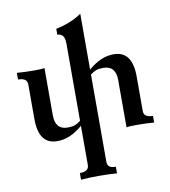

<svg xmlns="http://www.w3.org/2000/svg" viewBox="-109 -871 1106 1247"><g transform="rotate(-10 444.5 -248.0)"><path d="M560.5 283.2Q514.6 278.8 441.4 278.8Q371.6 278.8 323.2 283.2V239.3Q383.3 239.3 383.3 196.8V-61.5Q339.4 -24.4 299.1 -7.3Q258.8 9.8 215.8 9.8Q93.3 9.8 93.3 -157.2V-386.2Q93.3 -428.7 33.2 -428.7V-472.7Q79.6 -468.3 154.3 -468.3Q199.2 -468.3 215.3 -472.7V-160.6Q215.3 -65.4 297.9 -65.4Q327.1 -65.4 345.5 -72.3Q363.8 -79.1 383.3 -94.7V-606.4Q383.3 -670.9 335 -670.9V-710Q434.1 -730 505.4 -779.3V-411.1Q549.3 -448.2 589.6 -465.3Q629.9 -482.4 672.9 -482.4Q795.4 -482.4 795.4 -315.4V-86.4Q795.4 -43.9 855.5 -43.9V0Q809.6 -4.4 734.4 -4.4Q689.5 -4.4 673.3 0V-312Q673.3 -407.2 590.8 -407.2Q561.5 -407.2 543.2 -400.4Q524.9 -393.6 505.4 -377.9V196.8Q505.4 218.3 517.8 228.8Q530.3 239.3 560.5 239.3Z"/></g></svg>

Font: Kelvinch
Style: Bold
Weight: 700
Designer: Paul James Miller
Foundry: High-Logic / Made with FontCreator
Version: Version 3.501;March 28, 2021;FontCreator 13.0.0.2683 64-bit